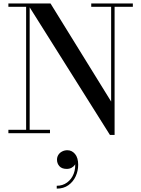

<svg xmlns="http://www.w3.org/2000/svg" viewBox="-20 -770 816 1110"><path d="M151.5 -750V-19.5H269V0H28.5V-19.5H131V-730.5H28.5V-750ZM748 -750V-730.5H642.5V10H615.5L137.5 -750H272L622.5 -183V-730.5H507.5V-750ZM308 320.5V304Q342 304 367.8 285.2Q393.5 266.5 406 234.5Q418.5 202.5 413.5 163.5H418.5Q419.5 173 412.8 183Q406 193 393.8 199.8Q381.5 206.5 366 206.5Q337.5 206.5 323.5 190.8Q309.5 175 309.5 153Q309.5 138 317.2 125.5Q325 113 339 105.8Q353 98.5 369.5 98.5Q395.5 98.5 413.8 120.2Q432 142 432 182.5Q432 218 417.5 249.5Q403 281 375.2 300.8Q347.5 320.5 308 320.5Z"/></svg>

Font: Bodoni Moda Medium
Style: Regular
Weight: 500
Designer: Owen Earl
Foundry: indestructible type
Version: Version 2.005